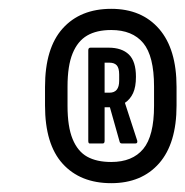

<svg xmlns="http://www.w3.org/2000/svg" viewBox="-20 -719 420 435"><path d="M232 -304Q162 -304 122 -348Q82 -392 82 -480V-522Q82 -610 122 -654.5Q162 -699 232 -699Q301 -699 340.5 -653.5Q380 -608 380 -522V-480Q380 -394 340.5 -349Q301 -304 232 -304ZM232 -352Q280 -352 304.5 -381.5Q329 -411 329 -479V-523Q329 -592 304.5 -621.5Q280 -651 232 -651Q199 -651 177.5 -638.5Q156 -626 144.5 -598Q133 -570 133 -523V-479Q133 -432 144.5 -404Q156 -376 177.5 -364Q199 -352 232 -352ZM183 -394Q180 -394 180 -400V-605Q180 -611 185 -611H226Q256 -611 272 -595.5Q288 -580 288 -545Q288 -522 281.5 -508Q275 -494 263 -486L291 -400Q292 -394 287 -394H256Q252 -394 251 -398L229 -476H217V-400Q217 -394 213 -394ZM217 -509H228Q250 -509 250 -536V-550Q250 -565 244.5 -571Q239 -577 228 -577H217Z"/></svg>

Font: Sofia Sans Extra Condensed
Style: Bold Italic
Weight: 700
Italic angle: -9°
Designer: Botio Nikoltchev, Ani Petrova
Foundry: lettersoup
Version: Version 4.101